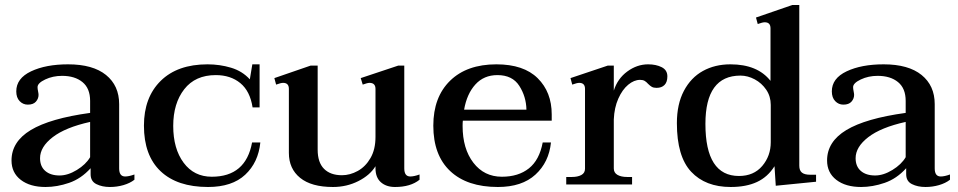

<svg xmlns="http://www.w3.org/2000/svg" viewBox="-20 -737 3826 767"><path d="M26 -96Q26 -171 103 -217.5Q180 -264 340 -286V-334Q340 -384 309.5 -409Q279 -434 228 -434Q191 -434 160.5 -419.5Q130 -405 130 -389Q130 -382 132 -372.5Q134 -363 134 -358Q134 -343 123.5 -331Q113 -319 91 -319Q72 -319 58.5 -333Q45 -347 45 -372Q45 -424 104 -452Q163 -480 252 -480Q351 -480 403.5 -437.5Q456 -395 456 -321V-64Q456 -32 480 -32Q495 -32 517 -40V-19Q499 -5 473 2.5Q447 10 419 10Q388 10 365 -1.5Q342 -13 342 -41V-65Q304 -23 256 -6.5Q208 10 162 10Q100 10 63 -18.5Q26 -47 26 -96ZM340 -109V-250Q241 -228 190.5 -189Q140 -150 140 -105Q140 -72 161 -54Q182 -36 218 -36Q251 -36 287 -58Q323 -80 340 -109Z M555 -235Q555 -348 622 -414Q689 -480 809 -480Q858 -480 903 -466.5Q948 -453 978 -420L988 -480H1017V-308H989Q979 -373 940 -405Q901 -437 842 -437Q760 -437 716 -380.5Q672 -324 672 -234Q672 -143 713.5 -87Q755 -31 826 -31Q962 -31 987 -168H1020Q1012 -88 959.5 -39Q907 10 811 10Q688 10 621.5 -53Q555 -116 555 -235Z M1656 -40V-19Q1620 10 1558 10Q1523 10 1501.5 -9Q1480 -28 1480 -65V-73Q1458 -37 1411.5 -13.5Q1365 10 1310 10Q1224 10 1179 -26.5Q1134 -63 1134 -126V-382Q1134 -406 1111 -406Q1102 -406 1083 -399L1076 -425L1221 -475H1249V-139Q1249 -88 1274.5 -62.5Q1300 -37 1346 -37Q1378 -37 1409 -54Q1440 -71 1460 -105.5Q1480 -140 1480 -190V-382Q1480 -406 1456 -406Q1448 -406 1429 -399L1421 -425L1571 -475H1595V-64Q1595 -32 1619 -32Q1634 -32 1656 -40Z M1829 -255Q1828 -248 1828 -234Q1828 -143 1871 -87Q1914 -31 1985 -31Q2051 -31 2093 -64.5Q2135 -98 2148 -168H2181Q2173 -89 2119 -39.5Q2065 10 1969 10Q1846 10 1778.5 -53.5Q1711 -117 1711 -235Q1711 -349 1778 -414.5Q1845 -480 1963 -480Q2072 -480 2128 -424.5Q2184 -369 2184 -280V-255ZM1834 -299H2083Q2082 -351 2054.5 -394Q2027 -437 1967 -437Q1913 -437 1879 -399.5Q1845 -362 1834 -299Z M2646 -432Q2646 -409 2634.5 -397.5Q2623 -386 2603 -386Q2591 -386 2584 -390Q2577 -394 2569 -402Q2562 -410 2555 -414Q2548 -418 2537 -418Q2513 -418 2489.5 -398.5Q2466 -379 2450 -343Q2434 -307 2432 -260V-64Q2432 -47 2446.5 -38.5Q2461 -30 2486 -30H2505V0H2242V-30H2264Q2288 -30 2302.5 -38Q2317 -46 2317 -63V-382Q2317 -406 2294 -406Q2285 -406 2266 -399L2259 -425L2408 -475H2432V-375Q2447 -423 2486 -451.5Q2525 -480 2569 -480Q2601 -480 2623.5 -468.5Q2646 -457 2646 -432Z M2684 -245Q2684 -321 2712 -374Q2740 -427 2788 -453.5Q2836 -480 2898 -480Q3006 -480 3058 -414V-624Q3058 -648 3035 -648Q3026 -648 3007 -641L3000 -667L3145 -717H3173V-75Q3173 -56 3183.5 -47.5Q3194 -39 3216 -39H3240V-11L3079 5L3074 -73Q3047 -30 3004 -10Q2961 10 2899 10Q2798 10 2741 -51Q2684 -112 2684 -245ZM3059 -169V-318Q3059 -352 3041 -378.5Q3023 -405 2995 -420Q2967 -435 2938 -435Q2798 -435 2798 -242Q2798 -34 2932 -34Q2991 -34 3025 -74Q3059 -114 3059 -169Z M3284 -96Q3284 -171 3361 -217.5Q3438 -264 3598 -286V-334Q3598 -384 3567.5 -409Q3537 -434 3486 -434Q3449 -434 3418.5 -419.5Q3388 -405 3388 -389Q3388 -382 3390 -372.5Q3392 -363 3392 -358Q3392 -343 3381.5 -331Q3371 -319 3349 -319Q3330 -319 3316.5 -333Q3303 -347 3303 -372Q3303 -424 3362 -452Q3421 -480 3510 -480Q3609 -480 3661.5 -437.5Q3714 -395 3714 -321V-64Q3714 -32 3738 -32Q3753 -32 3775 -40V-19Q3757 -5 3731 2.5Q3705 10 3677 10Q3646 10 3623 -1.5Q3600 -13 3600 -41V-65Q3562 -23 3514 -6.5Q3466 10 3420 10Q3358 10 3321 -18.5Q3284 -47 3284 -96ZM3598 -109V-250Q3499 -228 3448.5 -189Q3398 -150 3398 -105Q3398 -72 3419 -54Q3440 -36 3476 -36Q3509 -36 3545 -58Q3581 -80 3598 -109Z"/></svg>

Font: Taviraj Medium
Style: Regular
Weight: 500
Designer: Katatrad Team
Foundry: CadsonDemak
Version: Version 1.001